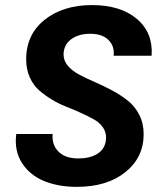

<svg xmlns="http://www.w3.org/2000/svg" viewBox="-20 -728 650 755"><path d="M544.9 -200.2Q544.9 -108.9 472.9 -51Q400.9 6.8 282.2 6.8Q208.5 6.8 152.3 -16.6Q96.2 -40 65.9 -87.9Q35.6 -135.7 43.9 -201.2H187Q183.1 -158.7 210 -131.8Q236.8 -105 287.1 -105Q337.9 -105 367.4 -126.2Q397 -147.5 397 -188Q397 -210.4 383.5 -228.8Q370.1 -247.1 348.4 -259Q326.7 -271 298.6 -283.9Q270.5 -296.9 241.5 -308.1Q212.4 -319.3 184.1 -336.4Q155.8 -353.5 133.5 -373Q111.3 -392.6 97.4 -423.1Q83.5 -453.6 83 -491.2Q81.5 -590.3 154.3 -649.2Q227.1 -708 341.8 -708Q454.1 -708 518.3 -653.6Q582.5 -599.1 576.2 -508.8H426.8Q431.2 -545.9 406.7 -570.6Q382.3 -595.2 335 -595.2Q288.1 -595.2 259 -573Q230 -550.8 230 -513.2Q230 -488.8 247.3 -468.8Q264.6 -448.7 292.5 -434.1Q320.3 -419.4 354 -404.8Q387.7 -390.1 421.1 -372.3Q454.6 -354.5 482.4 -332.5Q510.3 -310.5 527.6 -276.6Q544.9 -242.7 544.9 -200.2Z"/></svg>

Font: SVN-Poppins SemiBold
Style: Italic
Weight: 600
Italic angle: -10°
Designer: Ninad Kale (Devanagari), Jonny Pinhorn (Latin)
Foundry: Indian Type Foundry
Version: Version 3.002 2017